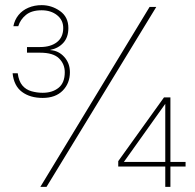

<svg xmlns="http://www.w3.org/2000/svg" viewBox="-20 -727 757 747"><path d="M146 -346Q97 -346 65.5 -369.5Q34 -393 29 -442H49Q53 -411 67 -394.5Q81 -378 102.5 -372Q124 -366 146 -366Q184 -366 208 -385.5Q232 -405 232 -446Q232 -478 209.5 -500Q187 -522 136 -522H85V-544H136Q177 -544 201.5 -563Q226 -582 226 -618Q226 -649 202 -668Q178 -687 142 -687Q103 -687 81 -669Q59 -651 51 -625H32Q37 -650 52 -668.5Q67 -687 90.5 -697Q114 -707 142 -707Q181 -707 213.5 -684Q246 -661 246 -618Q246 -582 226.5 -560.5Q207 -539 176 -533V-532Q208 -530 230 -505.5Q252 -481 252 -446Q252 -403 224 -374.5Q196 -346 146 -346ZM137 0 562 -700H588L161 0ZM623 0V-79H440V-100L618 -348H643V-97H702V-79H643V0ZM462 -97H623V-323Z"/></svg>

Font: DM Sans 20pt Thin
Style: Regular
Weight: 250
Version: Version 4.004;gftools[0.9.30]